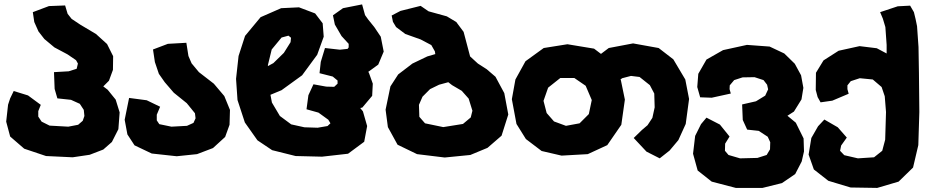

<svg xmlns="http://www.w3.org/2000/svg" viewBox="-20 -707 4329 894"><path d="M283.2 -681.6 208 -678.7 132.8 -650.4 139.6 -604.5 159.2 -560.5 186.5 -525.4 233.4 -486.3 293.9 -454.1 334 -426.8 342.8 -411.1 336.9 -386.7 299.8 -375 231.4 -371.1 234.4 -293 247.1 -249 310.5 -242.2 351.6 -223.6 370.1 -195.3 373 -167 365.2 -144.5 343.8 -126 297.9 -117.2 210.9 -122.1 173.8 -140.6 158.2 -164.1V-189.5L169.9 -218.8L110.4 -262.7L43.9 -283.2L27.3 -249L17.6 -219.7L8.8 -140.6L27.3 -71.3L92.8 -14.6L194.3 19.5L318.4 25.4L397.5 13.7L460.9 -10.7L501 -45.9L531.2 -105.5L537.1 -183.6L518.6 -243.2L481.4 -289.1L460.9 -304.7L487.3 -331.1L505.9 -381.8L506.8 -445.3L478.5 -502L426.8 -548.8L354.5 -591.8L313.5 -619.1L294.9 -642.6Z M847.7 -507.8 761.7 -502.9 692.4 -476.6 701.2 -418 719.7 -363.3 747.1 -324.2 789.1 -275.4 849.6 -226.6 887.7 -179.7 890.6 -156.2 880.9 -134.8 850.6 -121.1 778.3 -117.2 721.7 -128.9 710 -146.5V-172.9L725.6 -210L663.1 -240.2L581.1 -251L560.5 -149.4L573.2 -81.1L606.4 -30.3L686.5 7.8L802.7 20.5L897.5 10.7L971.7 -17.6L1028.3 -69.3L1048.8 -126L1050.8 -195.3L1024.4 -259.8L975.6 -317.4L906.2 -371.1L872.1 -412.1L857.4 -446.3Z M1657.2 -204.1 1667 -206.1 1712.9 -260.7 1715.8 -317.4 1697.3 -369.1 1694.3 -372.1 1741.2 -406.2 1766.6 -466.8 1752.9 -536.1 1722.7 -581.1 1694.3 -616.2 1679.7 -636.7 1666 -686.5 1577.1 -668.9 1530.3 -635.7 1539.1 -592.8 1570.3 -539.1 1603.5 -502.9V-486.3L1598.6 -479.5L1562.5 -475.6L1493.2 -483.4L1473.6 -418.9L1467.8 -366.2L1529.3 -350.6L1551.8 -332V-317.4L1536.1 -302.7L1499 -303.7L1439.5 -314.5L1416 -263.7L1407.2 -198.2L1462.9 -182.6L1508.8 -149.4L1518.6 -132.8L1504.9 -120.1L1459 -112.3L1397.5 -114.3L1335.9 -127.9L1283.2 -167L1246.1 -229.5L1239.3 -265.6L1291 -287.1L1386.7 -356.4L1457 -452.1L1487.3 -536.1L1482.4 -598.6L1447.3 -644.5L1372.1 -672.9L1289.1 -668.9L1193.4 -627L1121.1 -540L1090.8 -446.3L1079.1 -339.8L1085.9 -241.2L1120.1 -136.7L1178.7 -53.7L1247.1 -7.8L1356.4 19.5L1479.5 22.5L1600.6 8.8L1675.8 -46.9L1689.5 -120.1L1669.9 -188.5ZM1227.5 -399.4V-404.3L1245.1 -476.6L1291 -532.2L1323.2 -541L1335 -531.2L1333 -510.7L1301.8 -460.9L1252.9 -413.1Z M2246.1 -384.8 2205.1 -411.1 2168.9 -444.3 2138.7 -558.6 2104.5 -604.5 2060.5 -630.9 1975.6 -654.3 1938.5 -679.7 1844.7 -656.2 1803.7 -634.8 1809.6 -605.5 1824.2 -581.1 1867.2 -548.8 1938.5 -523.4 1988.3 -497.1 2004.9 -467.8 2006.8 -455.1 1969.7 -444.3 1900.4 -411.1 1834 -360.4 1797.9 -304.7 1775.4 -196.3 1786.1 -115.2 1831.1 -33.2 1921.9 10.7 2050.8 26.4 2169.9 14.6 2250 -18.6 2315.4 -75.2 2346.7 -173.8 2328.1 -273.4 2287.1 -349.6ZM2067.4 -324.2 2085 -310.5 2129.9 -284.2 2162.1 -248 2179.7 -191.4 2171.9 -160.2 2135.7 -129.9 2043.9 -115.2 1959 -132.8 1932.6 -163.1 1930.7 -218.8 1947.3 -256.8 1982.4 -292 2024.4 -312.5Z M2927.7 -504.9 2814.5 -483.4 2778.3 -456.1 2746.1 -480.5 2622.1 -501 2511.7 -483.4 2426.8 -421.9 2379.9 -336.9 2363.3 -245.1 2384.8 -129.9 2428.7 -59.6 2502 -3.9 2594.7 17.6 2716.8 10.7 2807.6 -31.2 2873 -126 2889.6 -243.2 2871.1 -333 2869.1 -336.9 2877 -342.8 2918 -353.5 2958 -348.6 3005.9 -310.5 3026.4 -271.5 3028.3 -207 3017.6 -158.2 2995.1 -124 2968.8 -101.6 2930.7 -64.5 2990.2 -1 3051.8 30.3 3097.7 -5.9 3138.7 -54.7 3172.9 -129.9 3188.5 -246.1 3170.9 -336.9 3115.2 -430.7 3046.9 -483.4ZM2588.9 -343.8H2654.3L2707 -307.6L2735.4 -241.2L2721.7 -175.8L2678.7 -132.8L2615.2 -121.1L2559.6 -141.6L2525.4 -180.7L2510.7 -237.3L2532.2 -298.8Z M3240.2 -253.9 3293.9 -252 3382.8 -271.5 3377 -292 3377.9 -309.6 3398.4 -334 3437.5 -346.7 3493.2 -347.7 3535.2 -334 3551.8 -312.5 3556.6 -291 3543 -261.7 3500 -235.4 3435.5 -220.7 3438.5 -148.4 3459 -103.5 3512.7 -97.7 3554.7 -70.3 3566.4 -44.9 3565.4 -11.7 3549.8 14.6 3506.8 28.3 3425.8 30.3 3372.1 14.6 3355.5 -4.9 3356.4 -38.1 3377 -71.3 3332 -127 3269.5 -159.2 3244.1 -128.9 3216.8 -74.2 3207 8.8 3228.5 86.9 3293.9 138.7 3406.2 168H3530.3L3621.1 145.5L3682.6 103.5L3712.9 44.9L3723.6 -2L3721.7 -62.5L3685.5 -135.7L3646.5 -168L3676.8 -187.5L3711.9 -244.1L3720.7 -297.9L3710 -356.4L3680.7 -410.2L3631.8 -458L3563.5 -490.2L3458 -498L3346.7 -473.6L3269.5 -429.7L3231.4 -363.3L3226.6 -301.8Z M3800.8 -230.5 3855.5 -238.3 3931.6 -270.5 3925.8 -292V-309.6L3941.4 -329.1L3983.4 -342.8L4043.9 -336.9L4085 -301.8L4099.6 -258.8L4105.5 -185.5L4101.6 -56.6L4087.9 -4.9L4049.8 25.4L3974.6 30.3L3911.1 15.6L3891.6 -4.9L3896.5 -29.3L3922.9 -66.4L3880.9 -114.3L3818.4 -150.4L3789.1 -119.1L3757.8 -64.5L3745.1 12.7L3769.5 82L3836.9 134.8L3940.4 166L4064.5 168L4164.1 138.7L4231.4 73.2L4255.9 -31.2L4260.7 -185.5L4258.8 -369.1L4256.8 -488.3L4250 -585L4243.2 -618.2L4235.4 -650.4L4217.8 -680.7L4160.2 -677.7L4078.1 -650.4L4090.8 -620.1L4102.5 -581.1L4108.4 -498V-458L4062.5 -482.4L3982.4 -492.2L3884.8 -470.7L3814.5 -425.8L3779.3 -368.2L3778.3 -288.1L3787.1 -254.9Z"/></svg>

Font: MaokenAssortedSans-TC
Style: Regular
Weight: 500
Version: Version 0.83